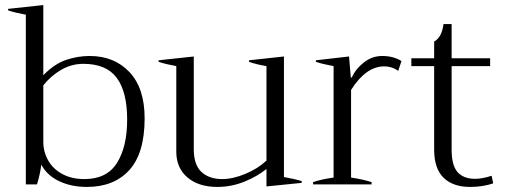

<svg xmlns="http://www.w3.org/2000/svg" viewBox="-20 -728 1995 758"><path d="M143 -78Q139 -43 126 0H82V-670Q38 -678 12 -687V-693L151 -708V-431Q195 -476 241 -491.5Q287 -507 334 -507Q431 -507 491 -443.5Q551 -380 551 -261Q551 -123 490.5 -56.5Q430 10 323 10Q262 10 214 -12.5Q166 -35 143 -78ZM482 -256Q482 -365 441 -420.5Q400 -476 309 -476Q262 -476 221 -452Q180 -428 151 -391V-168Q151 -129 170 -95Q189 -61 226 -41Q263 -21 313 -21Q402 -21 442 -85Q482 -149 482 -256Z M1171 -13V-6L1032 8V-61Q995 -31 944 -10.5Q893 10 838 10Q764 10 720 -27.5Q676 -65 676 -129V-467Q632 -475 606 -484V-490L745 -505V-139Q745 -77 775.5 -49Q806 -21 857 -21Q899 -21 948.5 -41.5Q998 -62 1032 -94V-467Q990 -474 963 -484V-490L1101 -505V-29Q1142 -22 1171 -13Z M1216 -9Q1247 -20 1297 -27V-467Q1253 -475 1227 -484V-490L1358 -505L1365 -422H1369Q1384 -456 1416.5 -481.5Q1449 -507 1489 -507Q1533 -507 1565 -487L1552 -448Q1528 -466 1497 -466Q1425 -466 1366 -373V-27Q1413 -20 1447 -9V0H1216Z M1927 -4Q1885 10 1836 10Q1768 10 1731 -26.5Q1694 -63 1694 -137V-467H1604V-498H1694V-564Q1724 -580 1731 -633H1763V-498H1915V-467H1763V-137Q1763 -75 1786.5 -48.5Q1810 -22 1856 -22Q1883 -22 1921 -34Z"/></svg>

Font: Trirong Light
Style: Regular
Weight: 300
Designer: Katatrad Team
Foundry: CadsonDemak
Version: Version 1.001